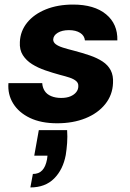

<svg xmlns="http://www.w3.org/2000/svg" viewBox="-20 -528 571 841"><path d="M230 12Q160 12 111 -11.5Q62 -35 37.5 -75Q13 -115 17 -164H165Q166 -145 175.5 -130Q185 -115 204 -107Q223 -99 248 -99Q272 -99 288.5 -106Q305 -113 314 -124.5Q323 -136 323 -150Q324 -164 313.5 -173Q303 -182 285 -188Q267 -194 243 -200Q210 -209 178 -220Q146 -231 120.5 -247Q95 -263 80 -286.5Q65 -310 67 -344Q69 -392 99 -429Q129 -466 181 -487Q233 -508 300 -508Q393 -508 444.5 -465.5Q496 -423 494 -351H352Q350 -372 331 -384Q312 -396 282 -396Q252 -396 233 -384.5Q214 -373 213 -355Q213 -343 224 -334.5Q235 -326 255.5 -319.5Q276 -313 304 -306Q342 -296 374 -285Q406 -274 429.5 -258.5Q453 -243 465 -220Q477 -197 475 -164Q473 -112 441 -72Q409 -32 354.5 -10Q300 12 230 12ZM113 293 124 234Q150 234 165 218Q180 202 186 170L188 154H130L150 42H274Q276 71 274 98.5Q272 126 268 151Q256 215 217 254Q178 293 113 293Z"/></svg>

Font: DM Sans 28pt Black
Style: Italic
Weight: 900
Italic angle: -10°
Version: Version 4.004;gftools[0.9.30]